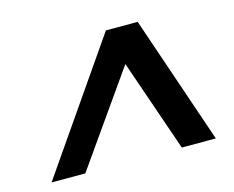

<svg xmlns="http://www.w3.org/2000/svg" viewBox="-73 -803 810 665"><g transform="rotate(-15 332.5 -470.0)"><path d="M36 -240 354 -700H468L625 -240H503L389 -570L157 -240Z"/></g></svg>

Font: DM Sans 12pt SemiBold
Style: Italic
Weight: 600
Italic angle: -10°
Version: Version 4.004;gftools[0.9.30]